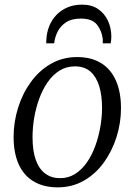

<svg xmlns="http://www.w3.org/2000/svg" viewBox="-20 -796 578 826"><path d="M311.5 -550.5Q373 -550.5 415 -524.5Q457 -498.5 478.8 -449.2Q500.5 -400 500.5 -330.5Q500.5 -267 481.2 -206.2Q462 -145.5 426.5 -96.5Q391 -47.5 340.8 -18.8Q290.5 10 228.5 10Q167.5 10 124.8 -15.5Q82 -41 60.2 -89.8Q38.5 -138.5 38.5 -206.5Q38.5 -271 57.8 -332.5Q77 -394 112.8 -443.2Q148.5 -492.5 199 -521.5Q249.5 -550.5 311.5 -550.5ZM302.5 -510.5Q265.5 -510.5 236.2 -492.2Q207 -474 185.2 -442.8Q163.5 -411.5 149 -372Q134.5 -332.5 127.2 -289.5Q120 -246.5 120 -205.5Q120 -147 134 -108Q148 -69 174.8 -49.2Q201.5 -29.5 238.5 -29.5Q274.5 -29.5 303.2 -47.8Q332 -66 353.8 -97.2Q375.5 -128.5 389.8 -167.8Q404 -207 411.5 -249.2Q419 -291.5 419 -332Q419 -385.5 406.8 -425.5Q394.5 -465.5 369 -488Q343.5 -510.5 302.5 -510.5ZM179 -609.5Q179 -614 179 -618Q179 -622 179.5 -626.5Q181 -656.5 191.8 -683.5Q202.5 -710.5 222.2 -731.2Q242 -752 269.8 -764Q297.5 -776 333.5 -776Q374.5 -776 402.2 -757Q430 -738 444.5 -706.5Q459 -675 459 -637Q459 -629.5 458 -622Q457 -614.5 456 -609.5H422Q422 -613.5 422.2 -617.8Q422.5 -622 422 -629Q418 -663 397.5 -689.5Q377 -716 327.5 -716Q288 -716 263.8 -699.8Q239.5 -683.5 227.5 -659Q215.5 -634.5 213 -609.5Z"/></svg>

Font: Merriweather 60pt Light
Style: Italic
Weight: 300
Italic angle: -7.8°
Version: Version 2.101